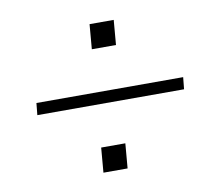

<svg xmlns="http://www.w3.org/2000/svg" viewBox="-61 -604 722 634"><g transform="rotate(-10 300.0 -286.5)"><path d="M277 -532H358L351 -449H270ZM547 -266H55L59 -306H551ZM244 -124H325L318 -41H237Z"/></g></svg>

Font: Muli ExtraLight
Style: Italic
Weight: 275
Italic angle: -4.541°
Designer: Vernon Adams
Foundry: Vernon Adams
Version: Version 2.001